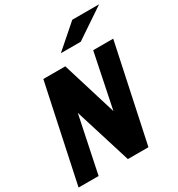

<svg xmlns="http://www.w3.org/2000/svg" viewBox="-222 -1067 1114 1204"><g transform="rotate(-30 335.0 -465.5)"><path d="M-8 0 141 -700H300L421 -306L502 -700H647L498 0H349L222 -408L137 0ZM317 -785 484 -931H678L461 -785Z"/></g></svg>

Font: Red Hat Mono
Style: Italic
Weight: 300
Italic angle: -12°
Monospace: yes
Designer: Pentagram, MCKL
Foundry: Pentagram, MCKL
Version: Version 1.023